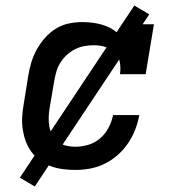

<svg xmlns="http://www.w3.org/2000/svg" viewBox="-20 -608 640 696"><path d="M253 8Q230 8 207 5Q184 2 163 -6Q142 -14 124.5 -27Q107 -40 94 -57.5Q81 -75 73.5 -95.5Q66 -116 62.5 -138.5Q59 -161 60.5 -184.5Q62 -208 66 -231L82 -331Q86 -356 93 -380Q100 -404 112.5 -427Q125 -450 142.5 -470Q160 -490 182.5 -504Q205 -518 230 -523Q255 -528 279 -528Q303 -528 326 -524Q349 -520 369 -511.5Q389 -503 406 -488.5Q423 -474 434 -455L445 -520H538L508 -339H415Q418 -361 414.5 -382Q411 -403 397 -417.5Q383 -432 362.5 -438Q342 -444 320 -444Q303 -444 286 -441Q269 -438 253 -430Q237 -422 223.5 -410Q210 -398 200 -382.5Q190 -367 185 -350.5Q180 -334 177 -317L160 -217Q157 -200 156.5 -182.5Q156 -165 159 -149Q162 -133 170 -118.5Q178 -104 190.5 -94Q203 -84 219.5 -80Q236 -76 253 -76Q276 -76 300 -83Q324 -90 343 -106.5Q362 -123 373.5 -145Q385 -167 390 -191H485Q480 -164 470 -138Q460 -112 444 -88.5Q428 -65 406.5 -46Q385 -27 359.5 -14.5Q334 -2 307 3Q280 8 253 8ZM106 68 52 36 467 -588 521 -556Z"/></svg>

Font: Iosevka Etoile Medium Oblique
Style: Regular
Weight: 500
Italic angle: -9°
Designer: Belleve Invis
Foundry: Belleve Invis
Version: Version 15.5.2; ttfautohint (v1.8.4)